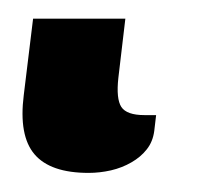

<svg xmlns="http://www.w3.org/2000/svg" viewBox="-20 14 226 206"><path d="M15.5 34H114.5L107 97.5Q104.5 120 110.2 128.8Q116 137.5 135 137.5H147.5L145.5 154.5Q144 166 137.5 174.2Q131 182.5 121 188.2Q111 194 99 196.8Q87 199.5 75 199.5Q34 199.5 17 179.5Q0 159.5 5.5 116Z"/></svg>

Font: Lato Heavy
Style: Italic
Weight: 800
Italic angle: -7°
Designer: Lukasz Dziedzic
Foundry: tyPoland Lukasz Dziedzic
Version: Version 2.007; 2014-02-27